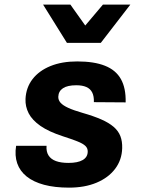

<svg xmlns="http://www.w3.org/2000/svg" viewBox="-20 -830 640 858"><path d="M288.5 8.5Q224.5 8.5 177 -4.2Q129.5 -17 99.2 -41.2Q69 -65.5 57 -100Q45 -134.5 52 -178.5H188Q186 -152.5 196.8 -135.5Q207.5 -118.5 230 -110.2Q252.5 -102 286 -102Q327.5 -102 349.5 -114.8Q371.5 -127.5 372 -152Q372.5 -167.5 361.5 -178Q350.5 -188.5 326 -198.2Q301.5 -208 261 -221Q198 -241.5 161 -267.2Q124 -293 108.2 -323.5Q92.5 -354 94 -388Q96.5 -439 125.5 -476.5Q154.5 -514 205.5 -534.8Q256.5 -555.5 325 -555.5Q400.5 -555.5 449 -536.2Q497.5 -517 520.2 -476.8Q543 -436.5 541.5 -372.5L399.5 -373.5Q400.5 -400 392 -416.8Q383.5 -433.5 365.8 -441.2Q348 -449 321 -449Q281.5 -449 261.5 -435.8Q241.5 -422.5 240.5 -398Q240 -383 250.5 -371Q261 -359 285 -348Q309 -337 349 -325.5Q398 -311.5 432.2 -296.5Q466.5 -281.5 487.8 -263.2Q509 -245 518 -221.5Q527 -198 526 -167.5Q524.5 -115 494.2 -75.2Q464 -35.5 411.2 -13.5Q358.5 8.5 288.5 8.5ZM279 -638.5 172.5 -809.5H294.5L361 -716L440 -809.5H562.5L430.5 -638.5Z"/></svg>

Font: Spline Sans Mono
Style: Italic
Weight: 400
Italic angle: -4°
Monospace: yes
Designer: Eben Sorkin, Mirko Velimirovic
Foundry: Sorkin Type
Version: Version 1.004